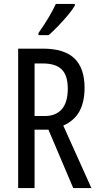

<svg xmlns="http://www.w3.org/2000/svg" viewBox="-20 -963 501 983"><path d="M199 -714Q309 -714 361 -664Q413 -614 413 -513Q413 -443 387.5 -394.5Q362 -346 304 -320L448 0H355L228 -299H157V0H73V-714ZM200 -638H157V-369H209Q266 -369 296.5 -404Q327 -439 327 -509Q327 -577 296 -607.5Q265 -638 200 -638ZM363 -934Q351 -913 327 -884.5Q303 -856 276.5 -828.5Q250 -801 229 -783H177V-794Q235 -876 266 -943H363Z"/></svg>

Font: Noto Sans Thai ExtCond
Style: Regular
Weight: 400
Width: 2
Designer: Monotype Design Team
Foundry: Monotype Imaging Inc.
Version: Version 2.002; ttfautohint (v1.8.4.7-5d5b)